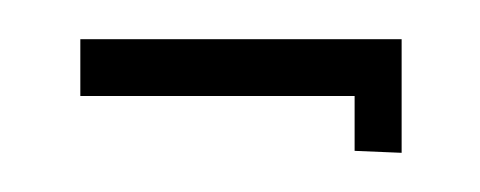

<svg xmlns="http://www.w3.org/2000/svg" viewBox="-20 -139 245 98"><path d="M185 -61V-119H21V-90H161V-62Z"/></svg>

Font: Hussar Tani
Style: Dwa
Weight: 700
Foundry: Cannot Into Space Fonts
Version: Version 0.92